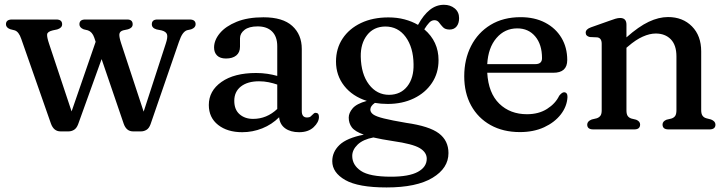

<svg xmlns="http://www.w3.org/2000/svg" viewBox="-20 -554 3114 822"><path d="M273.5 8.5H239Q210 8.5 198 -25L71 -387.5Q60.5 -418.5 43 -424L23.5 -429Q5.5 -436 5.5 -450Q5.5 -470.5 31.5 -470.5H221Q246 -470.5 246 -450Q246 -434.5 225 -428L206 -424Q183 -418.5 181.8 -407Q180.5 -395.5 190 -367L286.5 -77L389.5 -375L383.5 -393Q375 -417.5 356.5 -424L338 -428.5Q320 -436 320 -450Q320 -470.5 345 -470.5H524.5Q548 -470.5 548 -450Q548 -434.5 528 -428.5L507 -424Q492 -419.5 491 -407.2Q490 -395 498.5 -369L595 -76L689.5 -366.5Q699 -394.5 695 -406.8Q691 -419 671 -424L650.5 -428Q630 -434 630 -450Q630 -470.5 654 -470.5H792Q817.5 -470.5 817.5 -450Q817.5 -435.5 798.5 -428.5L780.5 -424.5Q770.5 -421 762.2 -409.5Q754 -398 746 -374.5L624.5 -22Q618 -4.5 607 2Q596 8.5 584 8.5H549.5Q521 8.5 509.5 -24.5L415 -301L314.5 -22Q308 -5 297 1.8Q286 8.5 273.5 8.5Z M874 -104.5Q874 -165 928.2 -203.2Q982.5 -241.5 1076.5 -241.5Q1101.5 -241.5 1124.8 -238Q1148 -234.5 1167 -229V-356Q1167 -397 1145 -419Q1123 -441 1083 -441Q1046 -441 1026.8 -426Q1007.5 -411 1007.5 -390V-354Q1007.5 -329.5 991.5 -316.5Q975.5 -303.5 947.5 -303.5Q922.5 -303.5 909.5 -316.2Q896.5 -329 896.5 -350.5Q896.5 -382 921.2 -411.8Q946 -441.5 993.2 -460.8Q1040.5 -480 1108 -480Q1190.5 -480 1231.2 -443Q1272 -406 1272 -344.5V-78.5Q1272 -51 1294.5 -51Q1304.5 -51 1309.5 -55Q1314.5 -59 1318 -63Q1321 -66 1324 -68.5Q1327 -71 1331 -71Q1345.5 -71 1345.5 -53.5Q1345.5 -31 1322.8 -9.5Q1300 12 1260.5 12Q1224 12 1201 -4.5Q1178 -21 1175 -52Q1144 -21 1102.8 -4.5Q1061.5 12 1017 12Q953.5 12 913.8 -19.2Q874 -50.5 874 -104.5ZM983 -122.5Q983 -84.5 1005.8 -64.8Q1028.5 -45 1063.5 -45Q1122 -45 1167 -87.5V-192Q1149.5 -198 1130 -202Q1110.5 -206 1089 -206Q1040 -206 1011.5 -183.8Q983 -161.5 983 -122.5Z M1719 -28Q1818 -14 1859 17Q1900 48 1900 101.5Q1900 166 1831.8 207.2Q1763.5 248.5 1635 248.5Q1514 248.5 1458.2 216.8Q1402.5 185 1402.5 136Q1402.5 96.5 1433.2 66.8Q1464 37 1537.5 22.5Q1499.5 9 1486.2 -8.8Q1473 -26.5 1473 -50.5Q1473 -70.5 1489.8 -90.2Q1506.5 -110 1550.5 -122Q1489 -141.5 1453.8 -186.2Q1418.5 -231 1418.5 -290.5Q1418.5 -346.5 1446.8 -389Q1475 -431.5 1525.5 -455.5Q1576 -479.5 1643 -479.5Q1680 -479.5 1712 -471Q1744 -462.5 1769.5 -447.5L1770.5 -449Q1793 -490 1820.2 -511.8Q1847.5 -533.5 1880.5 -533.5Q1908 -533.5 1926.8 -518Q1945.5 -502.5 1945.5 -476.5Q1945.5 -454 1934.8 -440.8Q1924 -427.5 1905 -427.5Q1886 -427.5 1876.5 -437.5Q1867 -447.5 1859.8 -457.5Q1852.5 -467.5 1840 -467.5Q1827.5 -467.5 1817.8 -457.2Q1808 -447 1796.5 -428.5Q1857.5 -376.5 1857.5 -296.5Q1857.5 -241 1829.2 -198.8Q1801 -156.5 1751.8 -132.8Q1702.5 -109 1640 -109Q1611 -109 1585 -113.5Q1565.5 -100 1565.5 -85Q1565.5 -73 1578 -64Q1590.5 -55 1623.8 -46.8Q1657 -38.5 1719 -28ZM1629.5 -440.5Q1580 -440 1551.8 -404Q1523.5 -368 1524.5 -311.5Q1526 -236.5 1559.8 -192.2Q1593.5 -148 1646 -148Q1695.5 -148.5 1723.8 -184.5Q1752 -220.5 1750.5 -279.5Q1749.5 -351 1716.8 -395.8Q1684 -440.5 1629.5 -440.5ZM1488 113.5Q1488 152.5 1525 177.5Q1562 202.5 1654 202.5Q1731 202.5 1769 181.8Q1807 161 1807 125.5Q1807 98 1776.8 80Q1746.5 62 1662.5 50Q1613 42.5 1578.5 34.5Q1534 43 1511 65.2Q1488 87.5 1488 113.5Z M2408.5 -297Q2408.5 -242 2348 -242.5H2066Q2071 -155.5 2117.5 -110.2Q2164 -65 2236 -65Q2286.5 -65 2322.2 -87.8Q2358 -110.5 2374 -144Q2386 -159 2395 -159Q2410 -158.5 2409.5 -138.5Q2407.5 -98.5 2381 -64.2Q2354.5 -30 2309.5 -9.2Q2264.5 11.5 2206 11.5Q2134 11.5 2080.2 -18.5Q2026.5 -48.5 1997 -102.2Q1967.5 -156 1967.5 -227.5Q1967.5 -300 1996.8 -357.2Q2026 -414.5 2080.2 -447.5Q2134.5 -480.5 2209 -480.5Q2269 -480.5 2314 -457Q2359 -433.5 2383.8 -392Q2408.5 -350.5 2408.5 -297ZM2194.5 -432.5Q2141 -432.5 2105.5 -391.2Q2070 -350 2066 -279.5H2272Q2300.5 -279.5 2300.5 -305Q2300.5 -363.5 2271.5 -398Q2242.5 -432.5 2194.5 -432.5Z M2662 -448.5V-394Q2714.5 -440.5 2757.5 -460.8Q2800.5 -481 2840 -481Q2903 -481 2942.5 -441Q2982 -401 2982 -334V-82.5Q2982 -66.5 2987.8 -58.5Q2993.5 -50.5 3004.5 -47.5L3024 -42.5Q3043 -35 3043 -20.5Q3043 0 3017.5 0H2841.5Q2816.5 0 2816.5 -21Q2816.5 -34.5 2833.5 -41.5L2854.5 -46.5Q2865.5 -50 2870.8 -58Q2876 -66 2876 -82.5V-312.5Q2876 -361 2851.8 -385.8Q2827.5 -410.5 2787.5 -410.5Q2761.5 -410.5 2731.8 -397.2Q2702 -384 2668.5 -355L2662 -349.5V-81.5Q2662 -65.5 2667.2 -57.8Q2672.5 -50 2683 -46.5L2703.5 -41.5Q2720.5 -34.5 2720.5 -21Q2720.5 0 2695.5 0H2520Q2494 0 2494 -20.5Q2494 -35 2513.5 -42.5L2534.5 -47.5Q2545 -51 2550.5 -58.5Q2556 -66 2556 -81.5V-366.5Q2556 -391 2537.5 -394L2505 -395.5Q2487.5 -399.5 2487.5 -414Q2487.5 -429 2510 -437L2589 -465Q2604 -470.5 2614.8 -473.8Q2625.5 -477 2635 -477Q2662 -477 2662 -448.5Z"/></svg>

Font: Fraunces 9pt S050
Style: Regular
Weight: 400
Version: Version 1.000; ttfautohint (v1.8.3)